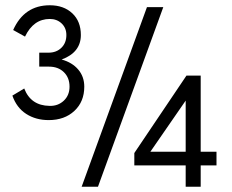

<svg xmlns="http://www.w3.org/2000/svg" viewBox="-20 -709 882 729"><path d="M214 -483Q254 -472 277 -445Q300 -418 300 -380Q300 -323 262.5 -288Q225 -253 165 -253Q116 -253 79.5 -276.5Q43 -300 27 -346L72 -373Q97 -308 168 -307Q200 -306 222 -326.5Q244 -347 244 -380Q244 -414 222.5 -435Q201 -456 166 -456H129V-509H164Q194 -509 213 -527.5Q232 -546 232 -576Q232 -603 214 -620Q196 -637 169 -637Q107 -637 75 -570L30 -595Q72 -689 169 -689Q222 -689 254.5 -658.5Q287 -628 287 -576Q287 -510 214 -483ZM538 -682H600L352 0H290ZM802 -133V-81H742V0H685V-81H490V-128L688 -422H742V-133ZM551 -133H685V-327Z"/></svg>

Font: Didact Gothic
Style: Regular
Weight: 400
Designer: Daniel Johnson
Foundry: Daniel Johnson
Version: Version 2.101;PS 002.101;hotconv 1.0.88;makeotf.lib2.5.64775